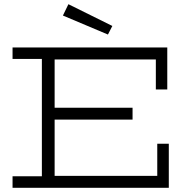

<svg xmlns="http://www.w3.org/2000/svg" viewBox="-20 -898 897 918"><path d="M725.1 -470.2V-613.8H241.2V-382.8H613.8V-326.2H241.2V-57.1H731.9V-210.9H787.1V0H40V-55.2H180.2V-616.2H40V-670.9H779.8V-470.2ZM307.1 -877.9 517.1 -773.9 496.1 -732.9 280.8 -823.7Z"/></svg>

Font: Stint Ultra Expanded
Style: Regular
Weight: 400
Width: 7
Designer: Astigmatic (AOETI)
Foundry: Astigmatic (AOETI)
Version: Version 1.000